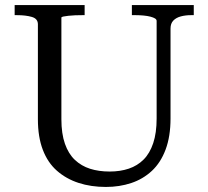

<svg xmlns="http://www.w3.org/2000/svg" viewBox="-20 -730 825 760"><path d="M223 -258Q223 -201 237 -161Q251 -121 276.5 -97Q302 -73 336.5 -62Q371 -51 414 -51Q456 -51 490 -62.5Q524 -74 548.5 -98.5Q573 -123 586.5 -163.5Q600 -204 600 -261V-647Q600 -653 593.5 -657Q587 -661 575.5 -664Q564 -667 548.5 -668.5Q533 -670 517 -670H502V-710H747V-670H736Q714 -670 695.5 -665Q677 -660 666 -648.5Q655 -637 655 -617V-261Q655 -190 635.5 -138Q616 -86 581 -53.5Q546 -21 499.5 -5.5Q453 10 399 10Q340 10 291 -6Q242 -22 205.5 -54Q169 -86 149.5 -137Q130 -188 130 -258V-634Q130 -656 106 -663Q82 -670 47 -670H38V-710H315V-670H306Q292 -670 277.5 -669.5Q263 -669 250.5 -667.5Q238 -666 230.5 -664.5Q223 -663 223 -660Z"/></svg>

Font: Roboto Serif 72pt
Style: Regular
Weight: 400
Designer: Greg Gazdowicz
Foundry: Commercial Type
Version: Version 1.008